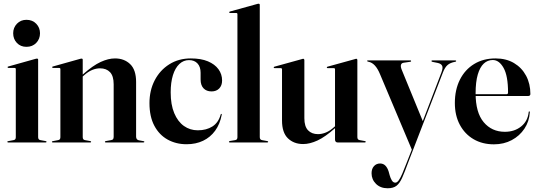

<svg xmlns="http://www.w3.org/2000/svg" viewBox="-20 -762 2874 1027"><path d="M184 -442.5V-28.5Q184 -21.5 187 -17.5Q190 -13.5 196 -12.5L223.5 -7.5Q226.5 -7 227.8 -6Q229 -5 229 -3.5Q229 -2 227.8 -1Q226.5 0 224.5 0H23Q21.5 0 20.2 -1Q19 -2 19 -3.5Q19 -4.5 20 -5.5Q21 -6.5 24 -7L52.5 -12.5Q59 -13.5 61.8 -17.5Q64.5 -21.5 64.5 -28V-392Q64.5 -395 63 -396.8Q61.5 -398.5 57.5 -398.5H25Q23 -399 21.8 -400Q20.5 -401 20.5 -402.5Q20.5 -404.5 21.8 -405.2Q23 -406 25 -406.5L167.5 -446.5Q172.5 -448 174.2 -448.2Q176 -448.5 178.5 -448.5Q181 -448.5 182.5 -446.8Q184 -445 184 -442.5ZM121.5 -511.5Q90 -511.5 70.2 -532.5Q50.5 -553.5 50.5 -584Q50.5 -614 70.5 -635Q90.5 -656 121.5 -656Q153.5 -656 173.8 -635Q194 -614 194 -584Q194 -553.5 173.8 -532.5Q153.5 -511.5 121.5 -511.5Z M422.5 -442.5V-28.5Q422.5 -21.5 425.5 -17.5Q428.5 -13.5 434.5 -12.5L462 -7.5Q467.5 -6.5 467.5 -3.5Q467.5 0 463 0H261.5Q260 0 258.8 -1Q257.5 -2 257.5 -3.5Q257.5 -4.5 258.5 -5.5Q259.5 -6.5 262.5 -7L291 -12.5Q297.5 -13.5 300.2 -17.5Q303 -21.5 303 -28V-392Q303 -395 301.5 -396.8Q300 -398.5 296 -398.5H263.5Q261.5 -399 260.2 -400Q259 -401 259 -402.5Q259 -404.5 260.2 -405.2Q261.5 -406 263.5 -406.5L406 -446.5Q411 -448 412.8 -448.2Q414.5 -448.5 417 -448.5Q419.5 -448.5 421 -446.8Q422.5 -445 422.5 -442.5ZM412 -343.5 406.5 -349 424.5 -365Q477 -411.5 518.2 -430.5Q559.5 -449.5 595 -449.5Q644.5 -449.5 676.2 -419Q708 -388.5 708 -323.5V-31Q708 -23 711.8 -18Q715.5 -13 723 -11.5L747.5 -7Q750 -7 751 -6Q752 -5 752 -3.5Q752 -2 751 -1Q750 0 747.5 0H545.5Q541 0 541 -3.5Q541 -6.5 546.5 -7.5L574.5 -12.5Q583 -14 585.5 -18.8Q588 -23.5 588 -31V-311Q588 -355.5 568.5 -376Q549 -396.5 515 -396.5Q494 -396.5 472.5 -387.5Q451 -378.5 429.5 -359Z M1168 -331.5Q1168 -305 1152.8 -289Q1137.5 -273 1111.5 -273Q1084.5 -273 1068.8 -289.5Q1053 -306 1053 -337V-373Q1053 -404.5 1036.5 -422.5Q1020 -440.5 991 -440.5Q961.5 -440.5 939.2 -419.5Q917 -398.5 905 -359.8Q893 -321 893 -268Q893 -202 912 -156.8Q931 -111.5 963.8 -88.2Q996.5 -65 1038 -65Q1084 -65 1116.2 -85.5Q1148.5 -106 1160.5 -149.5Q1161 -151.5 1162 -152.2Q1163 -153 1164 -153Q1165.5 -152.5 1166 -151.2Q1166.5 -150 1166 -148Q1156.5 -98 1130.8 -62.8Q1105 -27.5 1066.2 -9Q1027.5 9.5 978 9.5Q921.5 9.5 876.5 -15.5Q831.5 -40.5 805.5 -89.5Q779.5 -138.5 779.5 -210.5Q779.5 -278.5 807.5 -332.5Q835.5 -386.5 885.5 -418Q935.5 -449.5 1000.5 -449.5Q1055 -449.5 1092 -434Q1129 -418.5 1148.5 -391.8Q1168 -365 1168 -331.5Z M1369.5 -736V-28.5Q1369.5 -21.5 1372.5 -17.5Q1375.5 -13.5 1381.5 -12.5L1409 -7.5Q1412 -7 1413.2 -6Q1414.5 -5 1414.5 -3.5Q1414.5 -2 1413.2 -1Q1412 0 1410 0H1208.5Q1207 0 1205.8 -1Q1204.5 -2 1204.5 -3.5Q1204.5 -5 1206 -6.2Q1207.5 -7.5 1211 -8L1238 -12.5Q1244.5 -13.5 1247.2 -17.5Q1250 -21.5 1250 -28V-686Q1250 -689 1248.5 -690.8Q1247 -692.5 1243 -692.5H1210.5Q1208 -692.5 1207 -693.5Q1206 -694.5 1206 -696Q1206 -698 1207.2 -699Q1208.5 -700 1210.5 -700.5L1353 -740Q1358 -741.5 1359.8 -741.8Q1361.5 -742 1364 -742Q1366.5 -742 1368 -740.2Q1369.5 -738.5 1369.5 -736Z M1772 -15.5V-80.5V-83V-391Q1772 -394 1770.5 -395.8Q1769 -397.5 1765 -397.5H1733Q1730.5 -397.5 1729.2 -398.8Q1728 -400 1728 -401Q1728 -403 1729.2 -404Q1730.5 -405 1732.5 -405.5L1875.5 -445Q1880 -446.5 1882 -447Q1884 -447.5 1886 -447.5Q1889 -447.5 1890.2 -445.5Q1891.5 -443.5 1891.5 -441V-28.5Q1891.5 -21.5 1894.5 -17.5Q1897.5 -13.5 1904 -12.5L1931 -7.5Q1934 -7 1935.2 -6Q1936.5 -5 1936.5 -3.5Q1936.5 -2 1935.2 -1Q1934 0 1932 0H1786Q1779.5 0 1775.8 -4Q1772 -8 1772 -15.5ZM1488.5 -117.5V-391Q1488.5 -394 1486.8 -395.8Q1485 -397.5 1481 -397.5H1448.5Q1446.5 -397.5 1445.2 -398.8Q1444 -400 1444 -401Q1444 -403 1445.2 -404Q1446.5 -405 1448.5 -405.5L1591.5 -445Q1596.5 -446.5 1598.2 -447Q1600 -447.5 1602 -447.5Q1605 -447.5 1606.5 -445.5Q1608 -443.5 1608 -441V-129.5Q1608 -85.5 1627.8 -65Q1647.5 -44.5 1681 -44.5Q1702 -44.5 1723.8 -53.5Q1745.5 -62.5 1767 -82L1784 -97.5L1789.5 -92L1771.5 -76Q1719.5 -29.5 1678.2 -10.5Q1637 8.5 1601.5 8.5Q1552 8.5 1520.2 -22Q1488.5 -52.5 1488.5 -117.5Z M2244 -108 2185 43.5 2013 -364.5Q2000.5 -395 1985.2 -411.5Q1970 -428 1951.5 -431.5Q1946.5 -432.5 1945.2 -433.5Q1944 -434.5 1944 -436Q1944 -438 1945.2 -438.5Q1946.5 -439 1948.5 -439H2174.5Q2177 -439 2178 -438.2Q2179 -437.5 2179 -435.5Q2179 -433.5 2177.8 -432.8Q2176.5 -432 2174 -431.5L2139.5 -426.5Q2127.5 -425 2124.8 -415.2Q2122 -405.5 2129 -388.5ZM2156.5 105.5 2203.5 -14.5 2210 -32 2341 -374Q2350.5 -399 2345 -410.2Q2339.5 -421.5 2321 -425.5L2293.5 -431Q2290.5 -432 2289.2 -432.8Q2288 -433.5 2288 -435Q2288 -437.5 2289.2 -438.2Q2290.5 -439 2292.5 -439H2415Q2417.5 -439 2418.8 -438.2Q2420 -437.5 2420 -435.5Q2420 -434 2419 -433Q2418 -432 2414.5 -431.5Q2388 -426.5 2373.8 -414Q2359.5 -401.5 2349 -374L2161.5 112Q2144.5 158.5 2131.5 188Q2118.5 217.5 2101.5 231.2Q2084.5 245 2053.5 245Q2015 245 1991.2 221.5Q1967.5 198 1967.5 165Q1967.5 140.5 1980.5 126.5Q1993.5 112.5 2013 112.5Q2030 112.5 2041.2 123.8Q2052.5 135 2059 156L2064.5 176Q2068.5 190.5 2075.8 202.8Q2083 215 2094.5 215Q2104 215 2113.2 202Q2122.5 189 2132.8 164.5Q2143 140 2156.5 105.5Z M2817 -259Q2817 -254.5 2814 -251.5Q2811 -248.5 2805 -248.5H2495V-258H2689Q2697.5 -258 2697.5 -267.5Q2697.5 -356 2673.8 -398.5Q2650 -441 2616 -441Q2588 -441 2567.5 -421.8Q2547 -402.5 2535.5 -363Q2524 -323.5 2524 -263Q2524 -160 2567.2 -108.5Q2610.5 -57 2680.5 -57Q2732 -57 2767.5 -85.5Q2803 -114 2808 -162.5Q2808 -165 2809 -165.8Q2810 -166.5 2810.5 -166.5Q2812 -166.5 2813 -165.5Q2814 -164.5 2814 -161.5Q2811 -112.5 2785.2 -73.8Q2759.5 -35 2717.2 -12.5Q2675 10 2622 10Q2560 10 2513 -17.5Q2466 -45 2439.5 -94.8Q2413 -144.5 2413 -211Q2413 -282 2440 -335.8Q2467 -389.5 2516 -419.5Q2565 -449.5 2630.5 -449.5Q2687.5 -449.5 2729.2 -424.8Q2771 -400 2794 -357Q2817 -314 2817 -259Z"/></svg>

Font: Fraunces 120pt SemiBold
Style: Regular
Weight: 600
Version: Version 1.000;[b76b70a41]